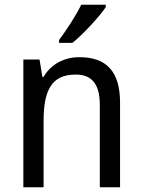

<svg xmlns="http://www.w3.org/2000/svg" viewBox="-20 -786 599 806"><path d="M424 -756V-766H321C299 -721 260 -661 228 -618V-606H284C329 -642 399 -718 424 -756ZM313 -546C252 -546 194 -518 163 -463H158L146 -536H78V0H163V-278C163 -408 197 -473 298 -473C368 -473 399 -430 399 -345V0H484V-355C484 -487 426 -546 313 -546Z"/></svg>

Font: Noto Sans Bengali UI SemiCondensed
Style: Regular
Weight: 400
Width: 4
Designer: Jelle Bosma - Monotype Design Team
Foundry: Monotype Imaging Inc.
Version: Version 2.003